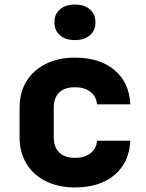

<svg xmlns="http://www.w3.org/2000/svg" viewBox="-20 -813 640 843"><path d="M309 10Q236 10 181 -17.5Q126 -45 96 -94.5Q66 -144 66 -210V-340Q66 -407 96 -456Q126 -505 181 -532.5Q236 -560 309 -560Q418 -560 483 -505Q548 -450 552 -355H406Q403 -390 376.5 -410Q350 -430 309 -430Q264 -430 240 -407Q216 -384 216 -340V-210Q216 -167 240 -143.5Q264 -120 309 -120Q350 -120 376.5 -139.5Q403 -159 406 -195H552Q548 -100 483 -45Q418 10 309 10ZM309 -637Q268 -637 243.5 -658Q219 -679 219 -715Q219 -751 243.5 -772Q268 -793 309 -793Q350 -793 374.5 -772Q399 -751 399 -715Q399 -679 374.5 -658Q350 -637 309 -637Z"/></svg>

Font: JetBrains Mono NL ExtraBold
Style: Regular
Weight: 800
Designer: Philipp Nurullin, Konstantin Bulenkov
Foundry: JetBrains
Version: Version 2.304; ttfautohint (v1.8.4.7-5d5b)